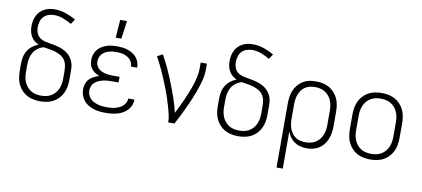

<svg xmlns="http://www.w3.org/2000/svg" viewBox="-82 -1062 3465 1575"><g transform="rotate(10 1650.0 -275.0)"><path d="M275 12Q247 12 218.5 6.5Q190 1 165 -12.5Q140 -26 120.5 -47.5Q101 -69 89 -94.5Q77 -120 72.5 -148.5Q68 -177 68 -205V-265Q68 -293 74 -321.5Q80 -350 95 -374Q110 -398 133 -416Q156 -434 183 -444Q163 -452 146 -466.5Q129 -481 118.5 -500Q108 -519 103.5 -540.5Q99 -562 99 -584Q99 -606 103.5 -628Q108 -650 117.5 -670Q127 -690 142.5 -706Q158 -722 178 -732.5Q198 -743 219.5 -747.5Q241 -752 264 -752Q310 -752 355 -737Q400 -722 441 -698L414 -657Q380 -677 343 -691Q306 -705 267 -705Q244 -705 220.5 -697Q197 -689 181 -672Q165 -655 158 -632Q151 -609 151 -585Q151 -566 155.5 -548Q160 -530 171 -515Q182 -500 198.5 -491Q215 -482 233 -477.5Q251 -473 269.5 -470.5Q288 -468 306 -464Q324 -460 342 -455.5Q360 -451 377.5 -443.5Q395 -436 410.5 -426Q426 -416 438.5 -402.5Q451 -389 460.5 -372.5Q470 -356 475 -338.5Q480 -321 481 -302Q482 -283 482 -265V-205Q482 -177 477.5 -148.5Q473 -120 461 -94.5Q449 -69 429.5 -47.5Q410 -26 385 -12.5Q360 1 331.5 6.5Q303 12 275 12ZM275 -35Q297 -35 318.5 -39.5Q340 -44 358.5 -55Q377 -66 391.5 -83Q406 -100 414.5 -120Q423 -140 426.5 -161.5Q430 -183 430 -205V-265Q430 -289 425.5 -314Q421 -339 407 -359Q393 -379 371.5 -391.5Q350 -404 326.5 -411Q303 -418 278.5 -422Q254 -426 230 -430Q204 -424 181.5 -408Q159 -392 145 -369Q131 -346 125.5 -319Q120 -292 120 -265V-205Q120 -183 123.5 -161.5Q127 -140 135.5 -120Q144 -100 158.5 -83Q173 -66 191.5 -55Q210 -44 231.5 -39.5Q253 -35 275 -35Z M821 12Q796 12 771 9.5Q746 7 722 -0.5Q698 -8 676 -21Q654 -34 638 -53.5Q622 -73 614 -97Q606 -121 606 -146Q606 -170 613.5 -192.5Q621 -215 637 -232Q653 -249 674 -259.5Q695 -270 718 -277Q699 -284 682.5 -294.5Q666 -305 653.5 -320.5Q641 -336 635.5 -355Q630 -374 630 -394Q630 -417 636.5 -439Q643 -461 657 -479Q671 -497 690.5 -509.5Q710 -522 731.5 -529.5Q753 -537 775.5 -539.5Q798 -542 821 -542Q843 -542 865.5 -539.5Q888 -537 909 -530Q930 -523 949 -511.5Q968 -500 982.5 -483Q997 -466 1004.5 -444.5Q1012 -423 1012 -401V-398H960V-400Q960 -415 954 -430Q948 -445 937 -456.5Q926 -468 912 -475.5Q898 -483 883 -487.5Q868 -492 852.5 -493.5Q837 -495 821 -495Q805 -495 789 -493Q773 -491 757.5 -486.5Q742 -482 728 -473.5Q714 -465 703.5 -453Q693 -441 687.5 -425.5Q682 -410 682 -394Q682 -378 687.5 -362.5Q693 -347 704.5 -335.5Q716 -324 731 -317Q746 -310 761.5 -306Q777 -302 793 -300.5Q809 -299 825 -299H883V-252H825Q807 -252 788.5 -250.5Q770 -249 752 -244.5Q734 -240 717 -232.5Q700 -225 686 -213Q672 -201 665 -183Q658 -165 658 -147Q658 -128 664.5 -110.5Q671 -93 684 -79.5Q697 -66 713.5 -57.5Q730 -49 748 -44Q766 -39 784.5 -37Q803 -35 821 -35Q839 -35 857 -36.5Q875 -38 892 -42.5Q909 -47 925.5 -54.5Q942 -62 955 -74Q968 -86 976 -102Q984 -118 984 -136H1036V-135Q1036 -111 1026.5 -88Q1017 -65 1000.5 -47.5Q984 -30 962.5 -18Q941 -6 917.5 0.5Q894 7 870 9.5Q846 12 821 12ZM796 -610 807 -760H864L843 -610Z M1341 0Q1341 -35 1332.5 -68.5Q1324 -102 1314.5 -135.5Q1305 -169 1294 -202Q1283 -235 1270.5 -267Q1258 -299 1245 -331Q1232 -363 1217.5 -395Q1203 -427 1188 -458Q1173 -489 1156 -519L1201 -542Q1231 -489 1256.5 -433Q1282 -377 1304.5 -320Q1327 -263 1347 -205Q1367 -147 1381 -87Q1397 -118 1412 -149Q1427 -180 1441 -212Q1455 -244 1468 -276Q1481 -308 1491.5 -341Q1502 -374 1510 -408Q1518 -442 1518 -477V-530H1570V-477Q1570 -445 1563.5 -413.5Q1557 -382 1547.5 -351.5Q1538 -321 1527 -290.5Q1516 -260 1503.5 -230.5Q1491 -201 1478 -172Q1465 -143 1451 -114Q1437 -85 1422.5 -56.5Q1408 -28 1393 0Z M1925 12Q1897 12 1868.5 6.5Q1840 1 1815 -12.5Q1790 -26 1770.5 -47.5Q1751 -69 1739 -94.5Q1727 -120 1722.5 -148.5Q1718 -177 1718 -205V-265Q1718 -293 1724 -321.5Q1730 -350 1745 -374Q1760 -398 1783 -416Q1806 -434 1833 -444Q1813 -452 1796 -466.5Q1779 -481 1768.5 -500Q1758 -519 1753.5 -540.5Q1749 -562 1749 -584Q1749 -606 1753.5 -628Q1758 -650 1767.5 -670Q1777 -690 1792.5 -706Q1808 -722 1828 -732.5Q1848 -743 1869.5 -747.5Q1891 -752 1914 -752Q1960 -752 2005 -737Q2050 -722 2091 -698L2064 -657Q2030 -677 1993 -691Q1956 -705 1917 -705Q1894 -705 1870.5 -697Q1847 -689 1831 -672Q1815 -655 1808 -632Q1801 -609 1801 -585Q1801 -566 1805.5 -548Q1810 -530 1821 -515Q1832 -500 1848.5 -491Q1865 -482 1883 -477.5Q1901 -473 1919.5 -470.5Q1938 -468 1956 -464Q1974 -460 1992 -455.5Q2010 -451 2027.5 -443.5Q2045 -436 2060.5 -426Q2076 -416 2088.5 -402.5Q2101 -389 2110.5 -372.5Q2120 -356 2125 -338.5Q2130 -321 2131 -302Q2132 -283 2132 -265V-205Q2132 -177 2127.5 -148.5Q2123 -120 2111 -94.5Q2099 -69 2079.5 -47.5Q2060 -26 2035 -12.5Q2010 1 1981.5 6.5Q1953 12 1925 12ZM1925 -35Q1947 -35 1968.5 -39.5Q1990 -44 2008.5 -55Q2027 -66 2041.5 -83Q2056 -100 2064.5 -120Q2073 -140 2076.5 -161.5Q2080 -183 2080 -205V-265Q2080 -289 2075.5 -314Q2071 -339 2057 -359Q2043 -379 2021.5 -391.5Q2000 -404 1976.5 -411Q1953 -418 1928.5 -422Q1904 -426 1880 -430Q1854 -424 1831.5 -408Q1809 -392 1795 -369Q1781 -346 1775.5 -319Q1770 -292 1770 -265V-205Q1770 -183 1773.5 -161.5Q1777 -140 1785.5 -120Q1794 -100 1808.5 -83Q1823 -66 1841.5 -55Q1860 -44 1881.5 -39.5Q1903 -35 1925 -35Z M2280 210V-325Q2280 -353 2284 -380.5Q2288 -408 2299 -433.5Q2310 -459 2328 -480.5Q2346 -502 2369.5 -516.5Q2393 -531 2420.5 -536.5Q2448 -542 2476 -542Q2505 -542 2533 -536.5Q2561 -531 2585.5 -517.5Q2610 -504 2629.5 -482.5Q2649 -461 2661 -435.5Q2673 -410 2677.5 -381.5Q2682 -353 2682 -325V-205Q2682 -178 2678 -151Q2674 -124 2664 -98.5Q2654 -73 2637.5 -51.5Q2621 -30 2598 -15Q2575 0 2548 6Q2521 12 2494 12Q2468 12 2442 5.5Q2416 -1 2394 -16Q2372 -31 2356.5 -53Q2341 -75 2332 -99V210ZM2476 -35Q2498 -35 2519.5 -39.5Q2541 -44 2559.5 -55.5Q2578 -67 2592 -83.5Q2606 -100 2614.5 -120Q2623 -140 2626.5 -161.5Q2630 -183 2630 -205V-325Q2630 -347 2626.5 -368.5Q2623 -390 2614.5 -410Q2606 -430 2592 -446.5Q2578 -463 2559.5 -474.5Q2541 -486 2519.5 -490.5Q2498 -495 2476 -495Q2455 -495 2434.5 -490Q2414 -485 2396 -473.5Q2378 -462 2365.5 -445Q2353 -428 2345.5 -408Q2338 -388 2335 -367Q2332 -346 2332 -325V-205Q2332 -184 2335 -163Q2338 -142 2345.5 -122Q2353 -102 2365.5 -85Q2378 -68 2395.5 -56.5Q2413 -45 2434 -40Q2455 -35 2476 -35Z M3025 12Q2997 12 2968.5 6.5Q2940 1 2915 -12.5Q2890 -26 2870.5 -47.5Q2851 -69 2839 -94.5Q2827 -120 2822.5 -148.5Q2818 -177 2818 -205V-325Q2818 -353 2822.5 -381.5Q2827 -410 2839 -435.5Q2851 -461 2870.5 -482.5Q2890 -504 2915 -517.5Q2940 -531 2968.5 -536.5Q2997 -542 3025 -542Q3053 -542 3081.5 -536.5Q3110 -531 3135 -517.5Q3160 -504 3179.5 -482.5Q3199 -461 3211 -435.5Q3223 -410 3227.5 -381.5Q3232 -353 3232 -325V-205Q3232 -177 3227.5 -148.5Q3223 -120 3211 -94.5Q3199 -69 3179.5 -47.5Q3160 -26 3135 -12.5Q3110 1 3081.5 6.5Q3053 12 3025 12ZM3025 -35Q3047 -35 3068.5 -39.5Q3090 -44 3108.5 -55Q3127 -66 3141.5 -83Q3156 -100 3164.5 -120Q3173 -140 3176.5 -161.5Q3180 -183 3180 -205V-325Q3180 -347 3176.5 -368.5Q3173 -390 3164.5 -410Q3156 -430 3141.5 -447Q3127 -464 3108.5 -475Q3090 -486 3068.5 -490.5Q3047 -495 3025 -495Q3003 -495 2981.5 -490.5Q2960 -486 2941.5 -475Q2923 -464 2908.5 -447Q2894 -430 2885.5 -410Q2877 -390 2873.5 -368.5Q2870 -347 2870 -325V-205Q2870 -183 2873.5 -161.5Q2877 -140 2885.5 -120Q2894 -100 2908.5 -83Q2923 -66 2941.5 -55Q2960 -44 2981.5 -39.5Q3003 -35 3025 -35Z"/></g></svg>

Font: Lode Dark
Style: Regular
Weight: 400
Monospace: yes
Designer: Belleve Invis
Foundry: Belleve Invis
Version: Version 29.2.0; ttfautohint (v1.8.3)